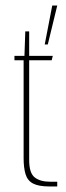

<svg xmlns="http://www.w3.org/2000/svg" viewBox="-20 -671 238 691"><path d="M157 0Q119 0 99 -10.5Q79 -21 72 -44Q65 -67 65 -102V-454H32V-470H68L71 -558H85V-470H170L166 -454H85V-95Q85 -48 105 -32.5Q125 -17 160 -17H186V0ZM141 -511 168 -651H186L152 -511Z"/></svg>

Font: Smooch Sans Thin Thin
Style: Regular
Weight: 250
Version: Version 1.010